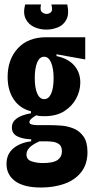

<svg xmlns="http://www.w3.org/2000/svg" viewBox="-20 -694 413 856"><path d="M163 142Q86 142 47.5 113.5Q9 85 9 37Q9 -7 39.5 -32.5Q70 -58 119 -64V-73Q82 -74 57.5 -86Q33 -98 33 -126Q33 -174 118 -189V-198Q69 -210 41.5 -250.5Q14 -291 14 -351Q14 -429 59.5 -478.5Q105 -528 186 -528H360V-429L232 -452V-444Q284 -433 311 -402Q338 -371 338 -326Q338 -289 319.5 -254.5Q301 -220 266 -198Q231 -176 179 -176Q172 -176 161 -176.5Q150 -177 142 -180Q111 -163 111 -149Q111 -142 121.5 -139Q132 -136 150 -136H207Q226 -136 253 -134Q280 -132 307 -121.5Q334 -111 352 -86Q370 -61 370 -16Q370 38 342 73.5Q314 109 267 125.5Q220 142 163 142ZM177 -252Q197 -252 208 -276.5Q219 -301 219 -345Q219 -388 208 -414.5Q197 -441 177 -441Q156 -441 145.5 -415Q135 -389 135 -346Q135 -302 146 -277Q157 -252 177 -252ZM170 33Q218 33 237 19Q256 5 256 -19Q256 -42 243.5 -51Q231 -60 214.5 -62Q198 -64 185 -64H156Q123 -49 110.5 -35Q98 -21 98 -5Q98 18 121.5 25.5Q145 33 170 33ZM92 -674H163Q157 -649 166.5 -640.5Q176 -632 188 -632Q199 -632 207.5 -640Q216 -648 209 -674H280Q289 -631 276 -606.5Q263 -582 238 -572Q213 -562 187 -562Q158 -562 132.5 -573.5Q107 -585 94.5 -610Q82 -635 92 -674Z"/></svg>

Font: Bricolage Grotesque 48pt Condensed SemiBold
Style: Regular
Weight: 600
Width: 3
Designer: Mathieu Triay
Foundry: Atelier Triay
Version: Version 1.000; ttfautohint (v1.8.4.7-5d5b);gftools[0.9.32]